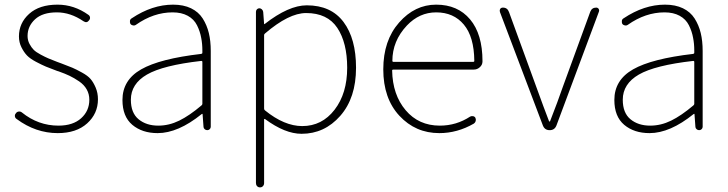

<svg xmlns="http://www.w3.org/2000/svg" viewBox="-20 -560 3132 826"><path d="M228.5 12.7Q133.8 12.7 51.8 -47.9Q43.9 -52.7 43.9 -62.5Q43.9 -68.4 48.8 -73.2Q52.7 -79.1 60.5 -80.1Q68.4 -81.1 74.2 -76.2Q144.5 -19.5 231.4 -19.5Q293.9 -19.5 329.1 -51.3Q364.3 -83 364.3 -130.9Q364.3 -155.3 353 -175.3Q341.8 -195.3 320.3 -210Q298.8 -224.6 279.3 -233.9Q259.8 -243.2 232.4 -252.9Q229.5 -253.9 225.6 -254.9Q194.3 -266.6 177.7 -273.4Q161.1 -280.3 135.3 -293.9Q109.4 -307.6 96.2 -321.3Q83 -335 72.3 -356.4Q61.5 -377.9 61.5 -403.3Q61.5 -460.9 105.5 -500.5Q149.4 -540 227.5 -540Q298.8 -540 360.4 -496.1Q366.2 -492.2 367.2 -485.4Q368.2 -478.5 363.3 -472.7Q353.5 -459 338.9 -468.8Q283.2 -506.8 224.6 -506.8Q163.1 -506.8 130.9 -477.1Q98.6 -447.3 98.6 -405.3Q98.6 -386.7 106.9 -371.1Q115.2 -355.5 125 -345.7Q134.8 -335.9 154.8 -325.2Q174.8 -314.5 187.5 -309.1Q200.2 -303.7 225.6 -293.9Q232.4 -292 244.1 -287.1Q275.4 -275.4 291.5 -268.6Q307.6 -261.7 332.5 -248Q357.4 -234.4 369.6 -220.2Q381.8 -206.1 391.6 -183.1Q401.4 -160.2 401.4 -132.8Q401.4 -71.3 355 -29.3Q308.6 12.7 228.5 12.7Z M658.2 12.7Q591.8 12.7 549.3 -22.9Q506.8 -58.6 506.8 -129.9Q506.8 -215.8 587.4 -261.7Q668 -307.6 845.7 -328.1Q850.6 -329.1 850.6 -333Q850.6 -337.9 850.6 -342.8Q850.6 -372.1 845.7 -396.5Q840.8 -424.8 827.6 -451.2Q814.5 -477.5 787.6 -492.2Q760.7 -506.8 722.7 -506.8Q640.6 -506.8 564.5 -453.1Q558.6 -449.2 551.8 -450.7Q544.9 -452.1 541 -457Q538.1 -463.9 539.1 -470.7Q540 -477.5 546.9 -481.4Q634.8 -540 724.6 -540Q769.5 -540 801.8 -524.4Q834 -508.8 852.1 -480.5Q870.1 -452.1 878.4 -418Q886.7 -383.8 886.7 -340.8V-14.6Q886.7 -8.8 882.3 -4.4Q877.9 0 871.6 0Q865.2 0 860.4 -4.4Q855.5 -8.8 855.5 -14.6L851.6 -68.4Q851.6 -70.3 850.1 -70.3Q848.6 -70.3 847.7 -69.3Q746.1 12.7 658.2 12.7ZM661.1 -19.5Q707 -19.5 751 -41Q794.9 -62.5 846.7 -106.4Q850.6 -109.4 850.6 -113.3V-293.9Q850.6 -297.9 846.7 -297.9Q846.7 -297.9 845.7 -297.9Q681.6 -279.3 612.3 -239.3Q543 -199.2 543 -130.9Q543 -74.2 576.2 -46.9Q609.4 -19.5 661.1 -19.5Z M1120.1 -416Q1116.2 -413.1 1116.2 -409.2V-92.8Q1116.2 -87.9 1120.1 -85Q1203.1 -17.6 1280.3 -17.6Q1365.2 -17.6 1419.4 -87.9Q1473.6 -158.2 1473.6 -268.6Q1473.6 -376 1431.2 -439.9Q1388.7 -503.9 1296.9 -503.9Q1222.7 -503.9 1120.1 -416ZM1081.1 227.5V-508.8Q1081.1 -515.6 1085.4 -520Q1089.8 -524.4 1095.7 -524.4Q1101.6 -524.4 1106.4 -520Q1111.3 -515.6 1112.3 -508.8L1116.2 -457Q1116.2 -456.1 1117.2 -456.1Q1118.2 -456.1 1119.1 -457Q1221.7 -537.1 1299.8 -537.1Q1404.3 -537.1 1458 -465.3Q1511.7 -393.6 1511.7 -268.6Q1511.7 -138.7 1443.8 -61.5Q1376 15.6 1277.3 15.6Q1206.1 15.6 1120.1 -47.9Q1116.2 -49.8 1116.2 -45.9V227.5Q1116.2 235.4 1111.3 240.7Q1106.4 246.1 1098.6 246.1Q1090.8 246.1 1085.9 240.7Q1081.1 235.4 1081.1 227.5Z M1870.1 12.7Q1767.6 12.7 1698.2 -62Q1628.9 -136.7 1628.9 -261.7Q1628.9 -385.7 1696.8 -462.9Q1764.6 -540 1856.4 -540Q1949.2 -540 2002.4 -476.6Q2055.7 -413.1 2055.7 -296.9V-295.9Q2055.7 -281.2 2044.4 -271Q2033.2 -260.7 2018.6 -260.7H1671.9Q1667 -260.7 1667 -256.8Q1668.9 -152.3 1725.1 -85.9Q1781.2 -19.5 1872.1 -19.5Q1943.4 -19.5 2002.9 -58.6Q2008.8 -61.5 2015.6 -60.1Q2022.5 -58.6 2025.4 -52.7Q2028.3 -45.9 2026.4 -39.1Q2024.4 -32.2 2018.6 -28.3Q1947.3 12.7 1870.1 12.7ZM1668 -297.9Q1668 -293.9 1671.9 -293.9H2015.6Q2020.5 -293.9 2020.5 -297.9V-298.8Q2019.5 -401.4 1975.6 -454.1Q1931.6 -506.8 1856.4 -506.8Q1784.2 -506.8 1730.5 -450.2Q1668 -383.8 1668 -297.9Z M2315.4 -20.5 2130.9 -507.8Q2129.9 -510.7 2129.9 -513.7Q2129.9 -517.6 2131.8 -521.5Q2135.7 -527.3 2143.6 -527.3Q2163.1 -527.3 2169.9 -507.8L2287.1 -186.5Q2321.3 -91.8 2341.8 -39.1Q2342.8 -37.1 2344.7 -37.1Q2346.7 -37.1 2346.7 -39.1Q2379.9 -124 2401.4 -186.5L2519.5 -509.8Q2526.4 -527.3 2544.9 -527.3Q2551.8 -527.3 2555.7 -521.5Q2557.6 -517.6 2557.6 -514.6Q2557.6 -511.7 2556.6 -509.8L2374 -20.5Q2366.2 0 2344.7 0Q2323.2 0 2315.4 -20.5Z M2774.4 12.7Q2708 12.7 2665.5 -22.9Q2623 -58.6 2623 -129.9Q2623 -215.8 2703.6 -261.7Q2784.2 -307.6 2961.9 -328.1Q2966.8 -329.1 2966.8 -333Q2966.8 -337.9 2966.8 -342.8Q2966.8 -372.1 2961.9 -396.5Q2957 -424.8 2943.8 -451.2Q2930.7 -477.5 2903.8 -492.2Q2877 -506.8 2838.9 -506.8Q2756.8 -506.8 2680.7 -453.1Q2674.8 -449.2 2668 -450.7Q2661.1 -452.1 2657.2 -457Q2654.3 -463.9 2655.3 -470.7Q2656.2 -477.5 2663.1 -481.4Q2751 -540 2840.8 -540Q2885.7 -540 2918 -524.4Q2950.2 -508.8 2968.3 -480.5Q2986.3 -452.1 2994.6 -418Q3002.9 -383.8 3002.9 -340.8V-14.6Q3002.9 -8.8 2998.5 -4.4Q2994.1 0 2987.8 0Q2981.4 0 2976.6 -4.4Q2971.7 -8.8 2971.7 -14.6L2967.8 -68.4Q2967.8 -70.3 2966.3 -70.3Q2964.8 -70.3 2963.9 -69.3Q2862.3 12.7 2774.4 12.7ZM2777.3 -19.5Q2823.2 -19.5 2867.2 -41Q2911.1 -62.5 2962.9 -106.4Q2966.8 -109.4 2966.8 -113.3V-293.9Q2966.8 -297.9 2962.9 -297.9Q2962.9 -297.9 2961.9 -297.9Q2797.9 -279.3 2728.5 -239.3Q2659.2 -199.2 2659.2 -130.9Q2659.2 -74.2 2692.4 -46.9Q2725.6 -19.5 2777.3 -19.5Z"/></svg>

Font: Gen Jyuu Gothic ExtraLight
Style: Regular
Weight: 100
Designer: [Source Han Sans]
Ryoko NISHIZUKA  (kana & ideographs); Paul D. Hunt (Latin, Greek & Cyrillic); Wenlong ZHANG  (bopomofo
Version: Version 1.002.20150607